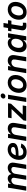

<svg xmlns="http://www.w3.org/2000/svg" viewBox="2401 -3193 804 5646"><g transform="rotate(-90 2803.0 -370.0)"><path d="M18.6 0 107.4 -535.6H226.6L209.5 -410.6L199.7 -414.6Q219.7 -460.9 248.5 -489.5Q277.3 -518.1 311 -531.5Q344.7 -544.9 378.9 -544.9Q420.4 -544.9 449.5 -527.3Q478.5 -509.8 494.1 -478Q509.8 -446.3 511.2 -402.3L497.1 -410.6Q515.6 -455.1 545.7 -485.1Q575.7 -515.1 613.8 -530Q651.9 -544.9 692.4 -544.9Q743.2 -544.9 780.3 -522.7Q817.4 -500.5 834.2 -458Q851.1 -415.5 840.8 -354.5L782.2 0H656.7L713.9 -344.2Q719.7 -378.4 711.2 -398.9Q702.6 -419.4 684.1 -428.7Q665.5 -438 641.6 -438Q608.4 -438 581.8 -423.6Q555.2 -409.2 538.3 -384.8Q521.5 -360.4 516.1 -330.1L461.9 0H339.4L397 -349.6Q404.3 -392.1 384 -415Q363.8 -438 326.2 -438Q296.9 -438 269.5 -424.3Q242.2 -410.6 222.9 -384.3Q203.6 -357.9 197.8 -321.3L144.5 0Z M1149.9 11.7Q1079.1 11.7 1028.1 -14.6Q977.1 -41 950 -91.6Q922.9 -142.1 924.8 -215.3Q925.8 -285.2 949 -345.2Q972.2 -405.3 1013.4 -450.4Q1054.7 -495.6 1109.9 -521Q1165 -546.4 1230 -546.4Q1286.1 -546.4 1329.8 -528.1Q1373.5 -509.8 1398.2 -475.1Q1422.9 -440.4 1422.9 -391.1Q1422.9 -341.3 1395 -308.6Q1367.2 -275.9 1311.8 -257.3Q1256.3 -238.8 1174.3 -231.2Q1092.3 -223.6 983.9 -223.6L998 -306.2Q1090.3 -306.2 1149.9 -310.3Q1209.5 -314.5 1243.2 -324Q1276.9 -333.5 1290.3 -349.4Q1303.7 -365.2 1303.7 -388.2Q1303.7 -415.5 1280.8 -431.4Q1257.8 -447.3 1217.3 -447.3Q1168 -447.3 1135.3 -424.6Q1102.5 -401.9 1083.3 -366Q1064 -330.1 1055.4 -289.3Q1046.9 -248.5 1046.4 -212.9Q1045.9 -177.7 1055.4 -149.2Q1064.9 -120.6 1089.8 -103.8Q1114.7 -86.9 1158.7 -86.9Q1205.6 -86.9 1240 -106.7Q1274.4 -126.5 1290 -160.2L1405.8 -147.5Q1377.9 -75.2 1310.5 -31.7Q1243.2 11.7 1149.9 11.7Z M1657.7 -306.2 1606.9 0H1481L1569.8 -535.6H1690.4L1669.9 -402.3L1654.3 -406.2Q1689 -475.6 1737.8 -509.8Q1786.6 -543.9 1851.1 -543.9Q1908.2 -543.9 1947.8 -519Q1987.3 -494.1 2003.9 -447.3Q2020.5 -400.4 2009.3 -334.5L1954.1 0H1828.1L1881.8 -323.2Q1891.1 -379.4 1868.2 -407.7Q1845.2 -436 1798.3 -436Q1763.7 -436 1734.1 -420.7Q1704.6 -405.3 1684.6 -376.5Q1664.6 -347.7 1657.7 -306.2Z M2072.3 0 2085.9 -82.5 2415 -428.2 2416 -431.6H2149.9L2167 -535.6H2589.8L2575.2 -447.3L2257.3 -107.9L2256.8 -104H2525.4L2508.3 0Z M2627 0 2715.3 -535.6H2841.3L2752.4 0ZM2791 -612.8Q2760.3 -612.8 2742.2 -633.1Q2724.1 -653.3 2729 -682.6Q2733.9 -711.9 2758.8 -732.2Q2783.7 -752.4 2814.5 -752.4Q2845.2 -752.4 2863.3 -732.2Q2881.3 -711.9 2877 -682.6Q2872.1 -653.3 2847.2 -633.1Q2822.3 -612.8 2791 -612.8Z M3119.1 11.2Q3048.8 11.2 2998.8 -16.6Q2948.7 -44.4 2922.1 -94.7Q2895.5 -145 2895.5 -212.4Q2895.5 -277.8 2916.3 -337.4Q2937 -397 2976.3 -443.6Q3015.6 -490.2 3071.5 -517.3Q3127.4 -544.4 3196.8 -544.4Q3267.1 -544.4 3317.1 -516.6Q3367.2 -488.8 3394 -438.2Q3420.9 -387.7 3420.9 -319.8Q3420.9 -254.9 3400.1 -195.3Q3379.4 -135.7 3340.1 -89.1Q3300.8 -42.5 3244.9 -15.6Q3189 11.2 3119.1 11.2ZM3124 -91.8Q3167 -91.8 3199 -113Q3231 -134.3 3252.2 -168.7Q3273.4 -203.1 3284.2 -243.4Q3294.9 -283.7 3294.9 -321.8Q3294.9 -357.9 3283.2 -384.5Q3271.5 -411.1 3248.8 -426.3Q3226.1 -441.4 3191.9 -441.4Q3149.4 -441.4 3117.4 -420.2Q3085.4 -398.9 3064 -364.5Q3042.5 -330.1 3032 -289.8Q3021.5 -249.5 3021.5 -210.9Q3021.5 -157.2 3047.1 -124.5Q3072.8 -91.8 3124 -91.8Z M3651.4 -306.2 3600.6 0H3474.6L3563.5 -535.6H3684.1L3663.6 -402.3L3647.9 -406.2Q3682.6 -475.6 3731.4 -509.8Q3780.3 -543.9 3844.7 -543.9Q3901.9 -543.9 3941.4 -519Q3981 -494.1 3997.6 -447.3Q4014.2 -400.4 4002.9 -334.5L3947.8 0H3821.8L3875.5 -323.2Q3884.8 -379.4 3861.8 -407.7Q3838.9 -436 3792 -436Q3757.3 -436 3727.8 -420.7Q3698.2 -405.3 3678.2 -376.5Q3658.2 -347.7 3651.4 -306.2Z M4272.9 10.3Q4207.5 10.3 4162.4 -23.2Q4117.2 -56.6 4098.6 -118.9Q4080.1 -181.2 4094.2 -267.6Q4108.9 -355 4148.4 -416.7Q4188 -478.5 4244.1 -511.2Q4300.3 -543.9 4364.3 -543.9Q4407.7 -543.9 4436 -530Q4464.4 -516.1 4480.7 -495.1Q4497.1 -474.1 4505.4 -451.7H4509.8L4523.4 -535.6H4648.4L4559.6 0H4436.5L4449.7 -83.5H4444.3Q4428.2 -60.1 4404.3 -38.6Q4380.4 -17.1 4347.9 -3.4Q4315.4 10.3 4272.9 10.3ZM4323.2 -93.8Q4364.3 -93.8 4397 -115.7Q4429.7 -137.7 4451.7 -176.8Q4473.6 -215.8 4482.4 -268.1Q4491.2 -320.3 4481.9 -358.9Q4472.7 -397.5 4447 -418.7Q4421.4 -439.9 4380.4 -439.9Q4338.9 -439.9 4306.4 -418.2Q4273.9 -396.5 4252.4 -357.9Q4231 -319.3 4222.2 -268.1Q4213.9 -216.3 4222.7 -177Q4231.4 -137.7 4256.8 -115.7Q4282.2 -93.8 4323.2 -93.8Z M5033.7 -535.6 5017.1 -436.5H4704.6L4720.7 -535.6ZM4824.7 -669.4H4950.7L4864.7 -151.9Q4860.4 -122.6 4870.6 -109.9Q4880.9 -97.2 4909.7 -97.2Q4919.4 -97.2 4934.3 -98.6Q4949.2 -100.1 4959 -101.6L4955.6 -2.9Q4937.5 1 4915.8 2.9Q4894 4.9 4873 4.9Q4794.4 4.9 4760 -31.7Q4725.6 -68.4 4736.8 -138.7Z M5269 11.2Q5198.7 11.2 5148.7 -16.6Q5098.6 -44.4 5072 -94.7Q5045.4 -145 5045.4 -212.4Q5045.4 -277.8 5066.2 -337.4Q5086.9 -397 5126.2 -443.6Q5165.5 -490.2 5221.4 -517.3Q5277.3 -544.4 5346.7 -544.4Q5417 -544.4 5467 -516.6Q5517.1 -488.8 5543.9 -438.2Q5570.8 -387.7 5570.8 -319.8Q5570.8 -254.9 5550 -195.3Q5529.3 -135.7 5490 -89.1Q5450.7 -42.5 5394.8 -15.6Q5338.9 11.2 5269 11.2ZM5273.9 -91.8Q5316.9 -91.8 5348.9 -113Q5380.9 -134.3 5402.1 -168.7Q5423.3 -203.1 5434.1 -243.4Q5444.8 -283.7 5444.8 -321.8Q5444.8 -357.9 5433.1 -384.5Q5421.4 -411.1 5398.7 -426.3Q5376 -441.4 5341.8 -441.4Q5299.3 -441.4 5267.3 -420.2Q5235.4 -398.9 5213.9 -364.5Q5192.4 -330.1 5181.9 -289.8Q5171.4 -249.5 5171.4 -210.9Q5171.4 -157.2 5197 -124.5Q5222.7 -91.8 5273.9 -91.8Z"/></g></svg>

Font: Inter 20pt SemiBold
Style: Italic
Weight: 600
Italic angle: -9.3988°
Version: Version 4.001;git-66647c0bb